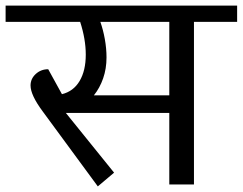

<svg xmlns="http://www.w3.org/2000/svg" viewBox="-42 -658 866 685"><path d="M804 -580H650V0H562V-255H193L365 -42L307 7L110 -261Q67 -319 67 -353Q67 -377 85.5 -394Q104 -411 130 -411L179 -322Q220 -332 242 -369Q264 -406 264 -463Q264 -518 244 -580H-22V-638H804ZM562 -318V-580H316Q326 -552 332 -518.5Q338 -485 338 -453Q338 -413 326 -378.5Q314 -344 293 -318Z"/></svg>

Font: Amiko
Style: Regular
Weight: 400
Designer: Pablo Impallari, Rodrigo Fuenzalida, Andres Torresi
Foundry: Impallari Type
Version: Version 1.001; ttfautohint (v1.3)